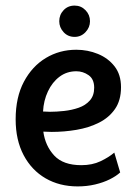

<svg xmlns="http://www.w3.org/2000/svg" viewBox="-20 -663 489 687"><path d="M258 4Q193 4 143 -25Q93 -54 64.5 -108Q36 -162 36 -236Q36 -315 65.5 -370.5Q95 -426 144 -455.5Q193 -485 253 -485Q294 -485 330.5 -470Q367 -455 390 -425.5Q413 -396 413 -351Q413 -304 391.5 -273Q370 -242 334 -224Q298 -206 254 -198.5Q210 -191 165 -191L135 -192Q142 -141 174 -106.5Q206 -72 271 -72Q310 -72 339.5 -86Q369 -100 389 -117L410 -46Q396 -33 373 -21.5Q350 -10 320.5 -3Q291 4 258 4ZM134 -264 159 -263Q182 -263 209.5 -266Q237 -269 261.5 -277.5Q286 -286 301.5 -303.5Q317 -321 317 -349Q317 -380 297 -394Q277 -408 253 -408Q219 -408 193 -388.5Q167 -369 151.5 -336Q136 -303 134 -264ZM247 -531Q223 -531 207.5 -548Q192 -565 192 -587Q192 -610 207.5 -626.5Q223 -643 247 -643Q270 -643 286 -626.5Q302 -610 302 -587Q302 -565 286 -548Q270 -531 247 -531Z"/></svg>

Font: Kreon
Style: Regular
Weight: 400
Designer: Julia Petretta
Foundry: Julia Petretta and Eli Heuer
Version: Version 2.002